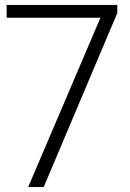

<svg xmlns="http://www.w3.org/2000/svg" viewBox="-20 -760 527 780"><path d="M94.5 0 388 -688H7V-740H456.5V-707L157.5 0Z"/></svg>

Font: Encode Sans Semi Expanded Light
Style: Regular
Weight: 300
Width: 6
Designer: Multiple Designers
Foundry: Impallari Type
Version: Version 3.000; ttfautohint (v1.8.3) -l 8 -r 50 -G 200 -x 14 